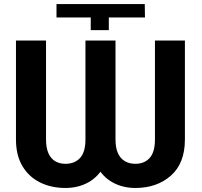

<svg xmlns="http://www.w3.org/2000/svg" viewBox="-20 -909 987 939"><path d="M423.8 -823.7H256.3V-889.2H688L689 -823.7H512.2V-761.7H423.8ZM397.9 -710.9H517.1V-227.1Q517.1 -149.4 488.8 -96.7Q460.5 -43.9 411.4 -16.8Q362.3 10.3 300.3 10.3Q230.5 10.3 175.8 -16.8Q121.1 -43.9 89.6 -96.7Q58.1 -149.4 58.1 -227.1V-710.9H205.1V-227.1Q205.1 -185.5 217 -159.2Q229 -132.8 250.2 -120.4Q271.5 -107.9 300.3 -107.9Q345.2 -107.9 371.6 -136.5Q397.9 -165 397.9 -227.1ZM737.8 -710.9H884.3V-227.1Q884.3 -110.4 815.7 -50Q747.1 10.3 642.1 10.3Q580.1 10.3 531 -16.8Q481.9 -43.9 453.9 -96.7Q425.8 -149.4 425.8 -227.1V-710.9H544.9V-227.1Q544.9 -185.5 557.1 -159.2Q569.3 -132.8 591.3 -120.4Q613.3 -107.9 642.1 -107.9Q686 -107.9 711.9 -136.5Q737.8 -165 737.8 -227.1Z"/></svg>

Font: RobotoDEMO
Style: Regular
Weight: 400
Designer: Christian Robertson
Foundry: Google
Version: Version 2.136